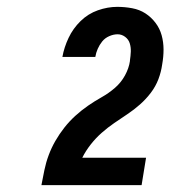

<svg xmlns="http://www.w3.org/2000/svg" viewBox="-20 -863 540 560"><path d="M101 -323V-324Q105 -345 109.5 -367Q114 -389 122 -410.5Q130 -432 141.5 -452Q153 -472 167.5 -490.5Q182 -509 199.5 -525Q217 -541 236.5 -554.5Q256 -568 276.5 -579.5Q297 -591 315 -606.5Q333 -622 344.5 -643Q356 -664 359 -685V-687Q361 -700 361.5 -712.5Q362 -725 358.5 -736.5Q355 -748 345 -755.5Q335 -763 323 -763Q311 -763 298.5 -757.5Q286 -752 278 -742Q270 -732 265 -720.5Q260 -709 258 -697H162Q167 -725 180 -752.5Q193 -780 215 -801.5Q237 -823 265.5 -833Q294 -843 322 -843Q344 -843 365.5 -839Q387 -835 404 -824Q421 -813 433.5 -796.5Q446 -780 451.5 -760Q457 -740 457 -718.5Q457 -697 453 -675Q450 -653 442 -632Q434 -611 420 -592.5Q406 -574 388.5 -558.5Q371 -543 351.5 -530Q332 -517 313 -504Q294 -491 276.5 -475.5Q259 -460 244.5 -441.5Q230 -423 220 -403H406L393 -323Z"/></svg>

Font: Iosevka SS18 Heavy
Style: Italic
Weight: 900
Italic angle: -9°
Monospace: yes
Designer: Belleve Invis
Foundry: Belleve Invis
Version: Version 25.1.1; ttfautohint (v1.8.4)